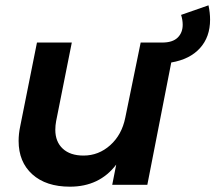

<svg xmlns="http://www.w3.org/2000/svg" viewBox="-20 -695 810 722"><path d="M770 -621Q770 -556 732 -514Q694 -472 624 -460L534 0H402L417 -76Q354 7 243 7Q153 7 101.5 -39.5Q50 -86 50 -165Q50 -192 56 -220L119 -535H250L191 -239Q188 -223 188 -207Q188 -162 216 -136Q244 -110 294 -110Q351 -110 394.5 -149Q438 -188 451 -252L509 -535H590Q629 -535 648 -553.5Q667 -572 667 -602Q667 -620 661 -639L764 -675Q770 -647 770 -621Z"/></svg>

Font: Gontserrat Medium
Style: Italic
Weight: 500
Italic angle: -11.3°
Designer: Julieta Ulanovsky
Foundry: Julieta Ulanovsky
Version: Version 6.001